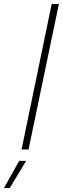

<svg xmlns="http://www.w3.org/2000/svg" viewBox="-77 -749 315 962"><path d="M31 0 182 -729H218L66 0ZM-57 193 19 57H54L-28 193Z"/></svg>

Font: Mona Sans
Style: Italic
Weight: 200
Italic angle: -11.6951°
Designer: Deni Anggara
Foundry: GitHub
Version: Version 2.000